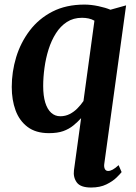

<svg xmlns="http://www.w3.org/2000/svg" viewBox="-20 -584 607 858"><path d="M446 148Q444 161 448.2 170.5Q452.5 180 463.5 180Q472.5 180 484 173.8Q495.5 167.5 510 154L523.5 185Q518 192.5 501 209.2Q484 226 455.5 240Q427 254 387 254Q339.5 254 323 231Q306.5 208 310.5 177L342.5 -56Q326.5 -38.5 307.5 -23Q288.5 -7.5 262.8 1.8Q237 11 198.5 11Q140 11 103.2 -16.8Q66.5 -44.5 49.5 -91Q32.5 -137.5 32.5 -195.5Q32.5 -263 52.2 -328.2Q72 -393.5 112.5 -447Q153 -500.5 214 -532Q275 -563.5 357.5 -563.5Q387 -563.5 419.8 -556.5Q452.5 -549.5 473.5 -540.5L543.5 -560ZM402 -491.5Q390 -498.5 375.8 -501.5Q361.5 -504.5 346.5 -504.5Q308 -504.5 279 -485.8Q250 -467 229.8 -435Q209.5 -403 197 -363.2Q184.5 -323.5 178.8 -281Q173 -238.5 173 -199.5Q173 -156 182.2 -125.8Q191.5 -95.5 208.8 -80Q226 -64.5 249.5 -64.5Q272 -64.5 291.2 -74.2Q310.5 -84 326 -99.8Q341.5 -115.5 353 -132.5Z"/></svg>

Font: Merriweather 28pt
Style: Bold Italic
Weight: 700
Italic angle: -7.8°
Version: Version 2.101